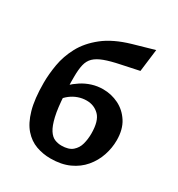

<svg xmlns="http://www.w3.org/2000/svg" viewBox="-173 -822 876 947"><g transform="rotate(30 265.0 -349.0)"><path d="M255 13Q212 13 173 -1Q134 -15 104 -49Q74 -83 57 -142.5Q40 -202 40 -294Q40 -343 49.5 -398.5Q59 -454 87.5 -507.5Q116 -561 172 -605.5Q228 -650 321 -677L440 -711L424 -583L325 -562Q271 -551 237.5 -538.5Q204 -526 186 -508.5Q168 -491 161.5 -463.5Q155 -436 155 -395Q155 -379 155 -363.5Q155 -348 156 -334L158 -294Q162 -220 172.5 -175Q183 -130 198 -107Q213 -84 231.5 -76.5Q250 -69 270 -69Q311 -69 332.5 -87.5Q354 -106 361.5 -134.5Q369 -163 369 -194Q369 -266 340 -295Q311 -324 268 -324Q244 -324 221 -316Q198 -308 178.5 -293Q159 -278 144 -257L107 -297Q124 -320 145.5 -340.5Q167 -361 192.5 -377.5Q218 -394 248 -403.5Q278 -413 311 -413Q358 -413 399.5 -392.5Q441 -372 467.5 -331Q494 -290 494 -228Q494 -184 479.5 -141Q465 -98 435.5 -63Q406 -28 361 -7.5Q316 13 255 13Z"/></g></svg>

Font: Ysabeau Office
Style: Bold
Weight: 700
Designer: Christian Thalmann (Catharsis Fonts)
Version: Version 2.001;gftools[0.9.30]; featfreeze: tnum,lnum,ss02